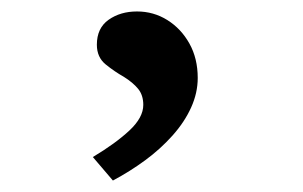

<svg xmlns="http://www.w3.org/2000/svg" viewBox="-20 -135 528 335"><path d="M177 180 142 139Q182 115 206 92.5Q230 70 230 48Q230 31 221 20Q212 9 196 -1Q180 -10 164.5 -22.5Q149 -35 149 -57Q149 -86 169.5 -100.5Q190 -115 219 -115Q248 -115 272 -100Q296 -85 310.5 -59Q325 -33 325 1Q325 27 313.5 52.5Q302 78 281 101.5Q260 125 233.5 144.5Q207 164 177 180Z"/></svg>

Font: Lexend Zetta Light
Style: Regular
Weight: 300
Designer: Bonnie Shaver-Troup, Thomas Jockin
Foundry: Lexend
Version: Version 1.007